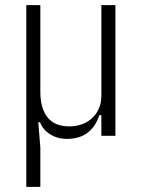

<svg xmlns="http://www.w3.org/2000/svg" viewBox="-20 -532 555 752"><path d="M83 200V-512H138V-173Q138 -108 166 -72.5Q194 -37 251 -37Q277 -37 300 -45Q323 -53 340 -68.5Q357 -84 367 -106.5Q377 -129 377 -157V-512H432V0H377V-81H369Q355 -37 323.5 -12.5Q292 12 241 12Q205 12 176.5 -6Q148 -24 137 -53H130L138 46V200Z"/></svg>

Font: IBM Plex Sans Cond Light
Style: Regular
Weight: 300
Width: 3
Designer: Mike Abbink, Paul van der Laan, Pieter van Rosmalen
Foundry: Bold Monday
Version: Version 1.3